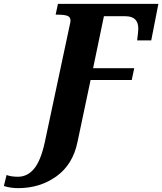

<svg xmlns="http://www.w3.org/2000/svg" viewBox="-172 -734 840 994"><path d="M-152 229 -138 172Q-115 181 -79 181Q-30 181 4.5 139.5Q39 98 60 2L186 -590Q193 -619 193 -627Q193 -646 177 -652Q161 -658 128 -658H116L128 -714H648L611 -525H538Q544 -571 544 -586Q544 -650 477 -650H366L310 -381H523L510 -320H297L229 2Q205 118 120 179Q35 240 -78 240Q-117 240 -152 229Z"/></svg>

Font: Noto Serif NarrowExtraBold
Style: Italic
Weight: 800
Width: 4
Italic angle: -12°
Designer: Monotype Design Team
Foundry: Monotype Imaging Inc.
Version: Version 1.001